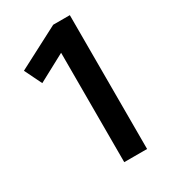

<svg xmlns="http://www.w3.org/2000/svg" viewBox="-168 -749 729 830"><g transform="rotate(-30 196.5 -334.0)"><path d="M203 0V-546L67 -473L25 -559L234 -668H317V0Z"/></g></svg>

Font: Gantari SemiBold
Style: Regular
Weight: 600
Designer: Anugrah Pasau
Foundry: Lafontype
Version: Version 1.000; ttfautohint (v1.8.4)